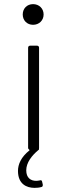

<svg xmlns="http://www.w3.org/2000/svg" viewBox="-20 -725 296 929"><path d="M140 -605C169 -605 191 -626 191 -655C191 -684 169 -705 140 -705C111 -705 90 -684 90 -655C90 -626 111 -605 140 -605ZM107 99C107 62 134 27 167 0H168C168 0 169 -4 169 -10V-494C169 -500 165 -504 159 -504H126C120 -504 116 -500 116 -494V-10C116 -6 118 -3 121 -1C123 0 124 1 122 3C82 35 67 70 67 102C67 165 108 184 147 184C158 184 170 183 180 180C185 179 187 176 187 171C187 170 187 169 187 168L184 155C183 150 181 147 177 147C175 147 174 148 172 148C166 149 161 150 155 150C129 150 107 136 107 99Z"/></svg>

Font: Barlow Semi Condensed Light
Style: Regular
Weight: 300
Width: 4
Designer: Jeremy Tribby
Foundry: Tribby Type
Version: Version 1.422;hotconv 1.0.109;makeotfexe 2.5.65596